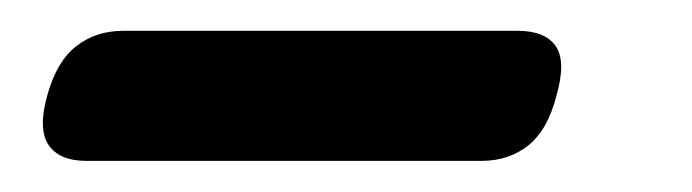

<svg xmlns="http://www.w3.org/2000/svg" viewBox="-20 -659 447 124"><path d="M10.4 -596.9Q16.3 -618.9 29 -629Q41.8 -639.1 59.6 -639.1H314.3Q332.1 -639.1 338.9 -629.2Q345.7 -619.3 339.4 -597.3Q333.8 -575.2 321.2 -565.1Q308.7 -555.1 290.9 -555.1H35.8Q18.4 -555.1 11.4 -565.3Q4.5 -575.6 10.4 -596.9Z"/></svg>

Font: Fraunces
Style: Italic
Weight: 900
Italic angle: -16°
Version: Version 1.000;[0bf87f6ff]